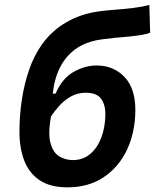

<svg xmlns="http://www.w3.org/2000/svg" viewBox="-20 -762 639 791"><path d="M257.8 9.8Q187 9.8 143.3 -19.5Q99.6 -48.8 79.8 -100.6Q60.1 -152.3 60.1 -219.2Q60.1 -284.2 69.8 -349.9Q79.6 -415.5 100.1 -474.9Q120.6 -534.2 153.3 -579.6Q194.3 -636.7 254.4 -670.9Q314.5 -705.1 385.3 -714.8Q412.1 -718.8 450.7 -721.7Q489.3 -724.6 528.3 -729.2Q567.4 -733.9 595.2 -741.7L598.6 -627.9Q587.9 -622.1 564 -618.2Q540 -614.3 510.5 -611.3Q481 -608.4 451.2 -606Q420.9 -603 397.5 -599.6Q307.6 -586.9 257.6 -529.5Q207.5 -472.2 197.3 -376L209 -376.5Q236.3 -439.5 283.2 -465.8Q330.1 -492.2 377.4 -492.2Q448.7 -492.2 493.7 -444.1Q538.6 -396 537.6 -305.7Q536.6 -215.3 502.7 -144Q468.8 -72.8 406.5 -31.5Q344.2 9.8 257.8 9.8ZM280.3 -102.5Q321.8 -102.5 351.3 -127.4Q380.9 -152.3 397 -194.3Q413.1 -236.3 414.1 -288.1Q415 -328.6 397.2 -354.2Q379.4 -379.9 333 -379.9Q298.8 -379.9 271.2 -364Q243.7 -348.1 223.4 -325.4Q203.1 -302.7 189.9 -281.7Q183.1 -243.2 183.1 -214.4Q183.1 -189 188.5 -170.9Q199.7 -131.8 225.1 -117.2Q250.5 -102.5 280.3 -102.5Z"/></svg>

Font: CaskaydiaCove NFP SemiBold
Style: Italic
Weight: 600
Italic angle: -10°
Designer: Aaron Bell
Foundry: Saja Typeworks
Version: Version 2111.001; VTT 6.35;Nerd Fonts 3.1.1